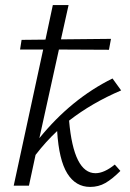

<svg xmlns="http://www.w3.org/2000/svg" viewBox="-20 -731 510 756"><path d="M150 -536H59L65 -574L159 -575L188 -711H250L220 -576L417 -578L409 -535L212 -536L135 -187Q261 -342 423 -422L457 -375Q342 -326 252 -256Q270 -49 356 -49Q390 -49 432 -83L454 -58Q422 -26 395 -10.5Q368 5 335 5Q278 5 245 -48Q212 -101 205 -215Q160 -173 120 -121L94 0H34Z"/></svg>

Font: LXGW Bright GB
Style: Italic
Weight: 400
Italic angle: -12°
Designer: Christian Thalmann (Catharsis Fonts)
Foundry: LXGW / Christian Thalmann (Catharsis Fonts) / Fontworks Inc.
Version: Version 5.510